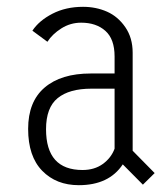

<svg xmlns="http://www.w3.org/2000/svg" viewBox="-20 -532 490 563"><path d="M399 9.5 340 -50Q299.5 11 211 11Q145 11 103.8 -31.2Q62.5 -73.5 62.5 -154Q62.5 -234 110.8 -275.2Q159 -316.5 246 -316.5H316V-366.5Q316 -417.5 289 -441.5Q262 -465.5 218 -465.5Q186.5 -465.5 160 -448.8Q133.5 -432 119 -409.5L75 -442Q94.5 -471.5 133.8 -491.8Q173 -512 223.5 -512Q261.5 -512 293.8 -497.8Q326 -483.5 347.5 -452.2Q369 -421 369 -377.5V-90L433.5 -24.5ZM222 -33.5Q257 -33.5 281.5 -51.2Q306 -69 316 -96V-272H248Q183 -272 149 -244.2Q115 -216.5 115 -153Q115 -33.5 222 -33.5Z"/></svg>

Font: League Mono Condensed UltraLight
Style: Regular
Weight: 200
Width: 1
Designer: Tyler Finck
Foundry: The League of Moveable Type / Tyler Finck
Version: Version 2.210